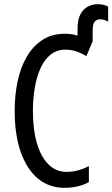

<svg xmlns="http://www.w3.org/2000/svg" viewBox="-20 -886 536 916"><path d="M446 -866Q464 -866 476.5 -862.5Q489 -859 496 -854V-783Q491 -786 480.5 -790Q470 -794 458 -794Q442 -794 432 -783Q422 -772 422 -738V-689L392 -618Q370 -632 345 -640.5Q320 -649 292 -649Q251 -649 221.5 -625.5Q192 -602 173.5 -561Q155 -520 146 -467.5Q137 -415 137 -357Q137 -267 156.5 -201.5Q176 -136 212 -101Q248 -66 297 -66Q327 -66 353.5 -73.5Q380 -81 404 -93V-17Q380 -4 351 3Q322 10 287 10Q214 10 161 -34Q108 -78 79 -160.5Q50 -243 50 -358Q50 -434 64.5 -500.5Q79 -567 109 -617.5Q139 -668 184 -696.5Q229 -725 289 -725Q306 -725 320.5 -723Q335 -721 350 -716V-750Q350 -792 363.5 -817.5Q377 -843 399 -854.5Q421 -866 446 -866Z"/></svg>

Font: Noto Sans ExtraCondensed
Style: Regular
Weight: 400
Width: 2
Designer: Monotype Design Team
Foundry: Monotype Imaging Inc.
Version: Version 2.013